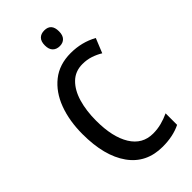

<svg xmlns="http://www.w3.org/2000/svg" viewBox="-282 -992 1074 1074"><g transform="rotate(-45 255.0 -454.5)"><path d="M328 -635Q271 -635 233 -598Q195 -561 176.5 -498Q158 -435 158 -356Q158 -227 203.5 -153.5Q249 -80 333 -80Q368 -80 400 -88.5Q432 -97 462 -111V-20Q402 10 319 10Q190 10 120.5 -87.5Q51 -185 51 -357Q51 -462 82 -545Q113 -628 174 -676.5Q235 -725 325 -725Q412 -725 484 -685L449 -599Q423 -615 393 -625Q363 -635 328 -635ZM310 -919Q365 -919 365 -857Q365 -826 350 -810.5Q335 -795 310 -795Q284 -795 268.5 -810.5Q253 -826 253 -857Q253 -888 268 -903.5Q283 -919 310 -919Z"/></g></svg>

Font: Noto Sans Lao Condensed Medium
Style: Regular
Weight: 500
Width: 3
Designer: Monotype Design Team
Foundry: Monotype Imaging Inc.
Version: Version 2.003; ttfautohint (v1.8.4.7-5d5b)